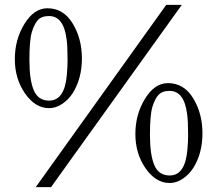

<svg xmlns="http://www.w3.org/2000/svg" viewBox="-20 -743 894 790"><path d="M678 10Q621 10 579 -50.5Q537 -111 537 -191.5Q537 -272 576.5 -336.5Q616 -401 671 -401Q737 -401 775 -338.5Q813 -276 813 -194.5Q813 -113 776 -53Q758 -25 732 -7.5Q706 10 678 10ZM678 -21Q742 -21 751 -127Q754 -159 754 -186Q754 -246 750 -273Q738 -369 678 -369Q647 -369 632 -352.5Q617 -336 607 -303Q597 -270 597 -188Q597 -106 615 -63.5Q633 -21 678 -21ZM664 -723H728L190 27H127ZM182 -298Q125 -298 83 -358.5Q41 -419 41 -499.5Q41 -580 80.5 -644.5Q120 -709 175 -709Q241 -709 279 -646.5Q317 -584 317 -502.5Q317 -421 280 -361Q262 -333 236 -315.5Q210 -298 182 -298ZM182 -329Q246 -329 255 -435Q258 -467 258 -494Q258 -554 254 -581Q242 -677 182 -677Q151 -677 136 -660.5Q121 -644 111 -611Q101 -578 101 -496Q101 -414 119 -371.5Q137 -329 182 -329Z"/></svg>

Font: Cardo
Style: Regular
Weight: 400
Designer: David J. Perry
Foundry: David J. Perry
Version: Version 1.0451